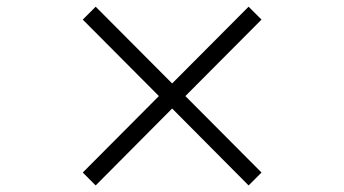

<svg xmlns="http://www.w3.org/2000/svg" viewBox="-20 -590 1040 580"><path d="M731 -29.8 500 -262.2 269 -29.8 230 -68.8 460 -299.8 230 -530.8 269 -569.8 500 -337.9 731 -569.8 770 -530.8 540 -299.8 770 -68.8Z"/></svg>

Font: BabelStone Ogham Bound
Style: Regular
Weight: 400
Designer: Andrew West
Foundry: BabelStone
Version: Version 2.02 March 14, 2022